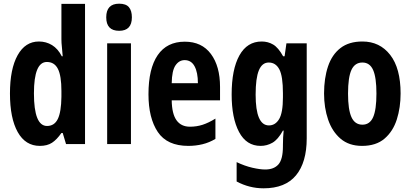

<svg xmlns="http://www.w3.org/2000/svg" viewBox="-20 -874 2226 1041"><path d="M196 -83Q118 -83 76 -158Q34 -233 34 -367Q34 -500 75.5 -574.5Q117 -649 191 -649Q230 -649 262 -629.5Q294 -610 315 -569H320Q318 -599 315.5 -620Q313 -641 313 -662V-853H441V-93H338L320 -153H313Q288 -117 262 -100Q236 -83 196 -83ZM235 -191Q275 -191 293.5 -229Q312 -267 313 -349V-381Q313 -463 294 -500.5Q275 -538 234 -538Q164 -538 164 -368Q164 -191 235 -191Z M626 -854Q663 -854 679 -835Q695 -816 695 -780Q695 -707 626 -707Q556 -707 556 -780Q556 -854 626 -854ZM690 -639V-93H561V-639Z M982 -648Q1074 -648 1123.5 -581.5Q1173 -515 1173 -403V-330H911Q912 -257 937 -222Q962 -187 1010 -187Q1046 -187 1078.5 -197.5Q1111 -208 1148 -231V-121Q1115 -101 1078 -92Q1041 -83 1001 -83Q886 -83 835.5 -158.5Q785 -234 785 -363Q785 -502 835 -575Q885 -648 982 -648ZM981 -548Q951 -548 931.5 -519.5Q912 -491 911 -423H1053Q1053 -481 1035 -514.5Q1017 -548 981 -548Z M1399 -649Q1433 -649 1461 -632.5Q1489 -616 1515 -569H1523L1533 -639H1643V-124Q1643 6 1585 76.5Q1527 147 1409 147Q1332 147 1263 110V5Q1307 26 1348.5 35.5Q1390 45 1418 45Q1465 45 1489.5 17.5Q1514 -10 1514 -81V-88Q1514 -108 1515 -128.5Q1516 -149 1518 -166H1514Q1487 -117 1457 -100Q1427 -83 1393 -83Q1316 -83 1276 -158.5Q1236 -234 1236 -362Q1236 -498 1278 -573.5Q1320 -649 1399 -649ZM1437 -535Q1401 -535 1383.5 -492.5Q1366 -450 1366 -361Q1366 -194 1438 -194Q1473 -194 1493.5 -228.5Q1514 -263 1514 -346V-369Q1514 -461 1494.5 -498Q1475 -535 1437 -535Z M2152 -367Q2152 -291 2131.5 -226.5Q2111 -162 2065 -122.5Q2019 -83 1943 -83Q1872 -83 1826.5 -122Q1781 -161 1759 -225.5Q1737 -290 1737 -367Q1737 -450 1758.5 -514Q1780 -578 1826 -613.5Q1872 -649 1945 -649Q2039 -649 2095.5 -576.5Q2152 -504 2152 -367ZM1867 -366Q1867 -280 1885.5 -239Q1904 -198 1945 -198Q1985 -198 2003 -238.5Q2021 -279 2021 -367Q2021 -454 2003 -494.5Q1985 -535 1945 -535Q1904 -535 1885.5 -495Q1867 -455 1867 -366Z"/></svg>

Font: Noto Sans Kannada UI ExtraCondensed
Style: Bold
Weight: 700
Width: 2
Designer: Jelle Bosma - Monotype Design Team
Foundry: Monotype Imaging Inc.
Version: Version 2.005; ttfautohint (v1.8.4.7-5d5b)